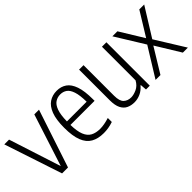

<svg xmlns="http://www.w3.org/2000/svg" viewBox="31 -1118 1694 1694"><g transform="rotate(-45 878.5 -270.5)"><path d="M184 0 4.5 -541.5H64L221.5 -53.5L379 -541.5H437.5L258 0Z M696.5 9.5Q625.5 9.5 577.8 -17.8Q530 -45 505.8 -106.5Q481.5 -168 481.5 -271Q481.5 -372.5 505 -433.8Q528.5 -495 570 -522.2Q611.5 -549.5 665.5 -549.5Q719 -549.5 758 -522.5Q797 -495.5 818.2 -434.2Q839.5 -373 839.5 -270.5V-250H538.5Q540 -170 558.5 -124.2Q577 -78.5 612.5 -59.2Q648 -40 701.5 -40Q749 -40 815 -60.5V-10.5Q782 0.5 753.2 5Q724.5 9.5 696.5 9.5ZM665 -504.5Q630 -504.5 601.8 -486.2Q573.5 -468 556.8 -422.2Q540 -376.5 538.5 -294H784.5Q783.5 -376.5 768.2 -422.2Q753 -468 726.5 -486.2Q700 -504.5 665 -504.5Z M1080 9Q1039.5 9 1007.2 -6.2Q975 -21.5 956.2 -58.2Q937.5 -95 937.5 -159V-541.5H993V-160Q993 -93 1020.2 -67.8Q1047.5 -42.5 1090.5 -42.5Q1120.5 -42.5 1159.5 -60Q1198.5 -77.5 1223 -122V-541.5H1278.5V0H1231L1226.5 -59.5H1222Q1193 -24.5 1156 -7.8Q1119 9 1080 9Z M1350.5 0 1519 -272.5 1353 -541.5H1415.5L1552 -319L1689 -541.5H1750L1583.5 -274L1753.5 0H1691L1551 -228.5L1411.5 0Z"/></g></svg>

Font: Encode Sans Condensed Light
Style: Regular
Weight: 300
Width: 3
Designer: Multiple Designers
Foundry: Impallari Type
Version: Version 3.000; ttfautohint (v1.8.3) -l 8 -r 50 -G 200 -x 14 